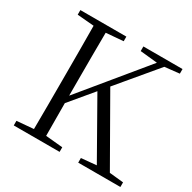

<svg xmlns="http://www.w3.org/2000/svg" viewBox="-160 -885 1045 1045"><g transform="rotate(30 362.5 -362.5)"><path d="M576 0H725V-29L637 -38L404 -446L605 -686L697 -696V-725H451V-696L559 -685L235 -291V-390C235 -490 235 -590 236 -687L344 -696V-725H55V-696L160 -687C161 -590 161 -490 161 -390V-335C161 -235 161 -136 160 -38L55 -29V0H343V-29L236 -39L235 -244L356 -389L555 -38L460 -29V0Z"/></g></svg>

Font: Noto Serif HK Light
Style: Regular
Weight: 300
Designer: Ryoko NISHIZUKA 西塚涼子 (kana & ideographs); Frank Grießhammer (Latin, Greek & Cyrillic); Wenlong ZHANG 张文龙 (bopomofo); San
Foundry: Adobe
Version: Version 2.001;hotconv 1.1.0;makeotfexe 2.6.0